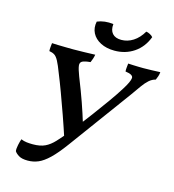

<svg xmlns="http://www.w3.org/2000/svg" viewBox="-127 -989 999 1103"><g transform="rotate(15 372.0 -437.0)"><path d="M139 9Q104 9 85.5 -2.5Q67 -14 60 -26Q58 -40 63 -63.5Q68 -87 73 -100Q90 -93 107 -91Q124 -89 143 -89Q187 -89 215.5 -102.5Q244 -116 270.5 -144.5Q297 -173 335 -219L313 -158Q290 -229 266.5 -295.5Q243 -362 221.5 -420Q200 -478 182 -522Q165 -567 153 -589.5Q141 -612 128.5 -620Q116 -628 97 -631Q96 -643 97.5 -655.5Q99 -668 100 -679Q114 -678 136.5 -677.5Q159 -677 183.5 -676.5Q208 -676 228 -676Q259 -676 292 -677Q325 -678 357 -679Q355 -667 351 -654.5Q347 -642 342 -631Q308 -628 294 -620.5Q280 -613 282.5 -593.5Q285 -574 300 -535Q317 -492 329.5 -459Q342 -426 352.5 -396Q363 -366 373.5 -334Q384 -302 397 -259L359 -252Q392 -293 430 -344Q468 -395 504 -445.5Q540 -496 564 -535Q594 -583 595.5 -604Q597 -625 550 -631Q549 -642 550.5 -655Q552 -668 553 -679Q568 -678 582.5 -677.5Q597 -677 612.5 -676.5Q628 -676 643 -676Q666 -676 694.5 -677Q723 -678 744 -679Q743 -666 739 -654Q735 -642 730 -631Q709 -626 691.5 -610.5Q674 -595 656.5 -570.5Q639 -546 615 -512L343 -141Q299 -81 265 -48.5Q231 -16 201.5 -3.5Q172 9 139 9ZM457 -730Q409 -730 374 -748Q339 -766 323.5 -796.5Q308 -827 316 -865Q359 -883 412 -876Q408 -840 425.5 -820Q443 -800 479 -800Q516 -800 549 -821Q582 -842 606 -883Q616 -882 628.5 -875.5Q641 -869 647 -861Q623 -798 572.5 -764Q522 -730 457 -730Z"/></g></svg>

Font: Vollkorn Medium
Style: Italic
Weight: 500
Italic angle: -11°
Designer: Friedrich Althausen
Foundry: Friedrich Althausen
Version: Version 5.000